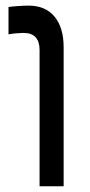

<svg xmlns="http://www.w3.org/2000/svg" viewBox="-20 -653 314 673"><path d="M203.1 0H118.7V-478Q118.7 -506.8 105 -522.2Q91.3 -537.6 62 -537.6Q53.7 -537.6 38.8 -536.4Q23.9 -535.2 9.8 -532.7V-628.4Q22.5 -630.4 43.7 -631.8Q64.9 -633.3 80.1 -633.3Q139.6 -633.3 171.4 -594.5Q203.1 -555.7 203.1 -487.3Z"/></svg>

Font: IranNastaliq
Style: Regular
Weight: 400
Designer: Hossein Zahedi
Version: Version 1.5